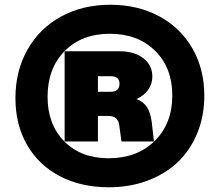

<svg xmlns="http://www.w3.org/2000/svg" viewBox="-20 -728 925 808"><path d="M839.8 -325.2Q839.8 -240.2 810.5 -168.5Q781.2 -96.7 728.8 -46.4Q676.3 3.9 601.3 32Q526.4 60.1 438 60.1Q321.3 60.1 231.9 13.4Q142.6 -33.2 93.8 -118.4Q44.9 -203.6 44.9 -314.9Q44.9 -429.2 95.5 -518.8Q146 -608.4 236.8 -658.2Q327.6 -708 443.8 -708Q559.6 -708 649.7 -659.7Q739.7 -611.3 789.8 -524.2Q839.8 -437 839.8 -325.2ZM437 -62Q557.1 -62 631.1 -135Q705.1 -208 705.1 -326.2Q705.1 -442.9 632.6 -514.4Q560.1 -585.9 441.9 -585.9Q324.2 -585.9 252.2 -513.2Q180.2 -440.4 180.2 -320.8Q180.2 -204.1 250.5 -133.1Q320.8 -62 437 -62ZM435.1 -240.2H392.1V-132.8H252V-512.2H483.9Q545.4 -512.2 583.3 -482.9Q621.1 -453.6 621.1 -405.8Q621.1 -374.5 603.5 -350.1Q585.9 -325.7 554.2 -311Q583 -300.3 597.9 -278.1Q612.8 -255.9 618.2 -216.8L627.9 -132.8H491.2L481.9 -200.2Q479 -220.7 468 -230.5Q457 -240.2 435.1 -240.2ZM445.8 -407.2H392.1V-341.8H445.8Q482.9 -341.8 482.9 -376Q482.9 -407.2 445.8 -407.2Z"/></svg>

Font: Overused Grotesk Black
Style: Regular
Weight: 900
Version: Version 0.002